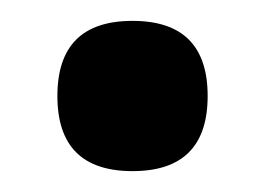

<svg xmlns="http://www.w3.org/2000/svg" viewBox="-20 -148 254 184"><path d="M107 16Q35 16 35 -56Q35 -128 107 -128Q179 -128 179 -56Q179 16 107 16Z"/></svg>

Font: Chau Philomene One
Style: Regular
Weight: 400
Designer: Vicente Lamonaca
Foundry: TipoType
Version: Version 1.002